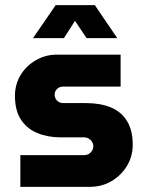

<svg xmlns="http://www.w3.org/2000/svg" viewBox="-20 -725 570 745"><path d="M59 0V-123H306Q316 -123 324 -127.5Q332 -132 337 -140Q342 -148 342 -157Q342 -167 337 -175Q332 -183 324 -187.5Q316 -192 306 -192H216Q166 -192 125.5 -208.5Q85 -225 61.5 -260.5Q38 -296 38 -353Q38 -397 59.5 -433Q81 -469 118.5 -491Q156 -513 201 -513H448V-389H225Q211 -389 201.5 -380Q192 -371 192 -358Q192 -344 201.5 -334.5Q211 -325 225 -325H313Q369 -325 409.5 -308.5Q450 -292 472.5 -256Q495 -220 495 -163Q495 -118 472.5 -81Q450 -44 412.5 -22Q375 0 328 0ZM108 -577 196 -705H348L435 -577H316L271 -644L228 -577Z"/></svg>

Font: MuseoModerno Thin
Style: Bold
Weight: 700
Version: Version 1.003